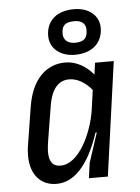

<svg xmlns="http://www.w3.org/2000/svg" viewBox="-53 -765 596 818"><g transform="rotate(-5 245.0 -355.5)"><path d="M49 -164C46 -148 45 -132 45 -118C45 -33 92 12 156 12C228 12 292 -48 340 -191L343 -192L345 -190L304 -65L295 0H376L444 -488H364L357 -438C325 -476 283 -500 237 -500C158 -500 94 -444 75 -327ZM180 -64C150 -64 131 -80 131 -127C131 -140 133 -156 136 -175L160 -322C172 -396 204 -427 248 -427C282 -427 318 -406 344 -373L332 -287C318 -195 260 -64 180 -64ZM294 -723C218 -723 175 -682 175 -619C175 -563 222 -529 282 -529C360 -529 401 -574 401 -634C401 -688 356 -723 294 -723ZM292 -672C322 -672 340 -657 340 -632C340 -596 326 -580 286 -580C254 -580 237 -598 237 -623C237 -658 252 -672 292 -672Z"/></g></svg>

Font: Ropa Sans
Style: Italic
Weight: 400
Designer: Botio Nikoltchev
Foundry: Botjo Nikoltchev
Version: Version 1.002